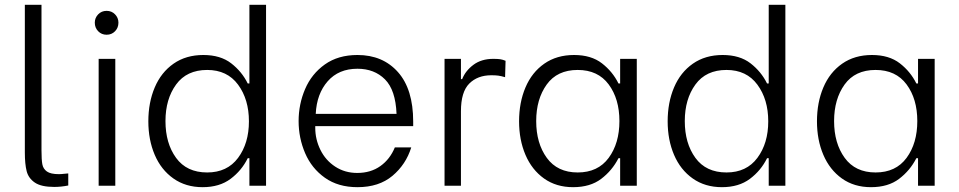

<svg xmlns="http://www.w3.org/2000/svg" viewBox="-20 -770 3977 796"><path d="M83 -138V-750H152V-147Q152 -108 155.5 -89Q159 -70 174.5 -59Q190 -48 224 -48Q234 -48 246 -49.5Q258 -51 263 -51V-1Q233 5 205 5Q151 5 124.5 -13Q98 -31 90.5 -60.5Q83 -90 83 -138Z M389 -526H458V0H389ZM373 -676Q373 -696 387 -710.5Q401 -725 422 -725Q443 -725 457 -710.5Q471 -696 471 -676Q471 -655 457 -640.5Q443 -626 422 -626Q401 -626 387 -640.5Q373 -655 373 -676Z M595 -267Q595 -345 621.5 -407.5Q648 -470 699.5 -506Q751 -542 823 -542Q894 -542 938.5 -507.5Q983 -473 1007 -424H1014V-750H1083V0H1014V-114H1007Q982 -63 936 -28.5Q890 6 820 6Q750 6 699 -30Q648 -66 621.5 -128Q595 -190 595 -267ZM1012 -267Q1012 -358 967 -419Q922 -480 839 -480Q754 -480 710 -419.5Q666 -359 666 -268Q666 -176 710 -115.5Q754 -55 839 -55Q922 -55 967 -115.5Q1012 -176 1012 -267Z M1218 -268Q1218 -338 1245 -401Q1272 -464 1327 -503Q1382 -542 1462 -542Q1567 -542 1630 -471Q1693 -400 1693 -266V-247H1287V-240Q1287 -192 1308.5 -148.5Q1330 -105 1370 -79Q1410 -53 1461 -53Q1517 -53 1557 -81.5Q1597 -110 1617 -159H1685Q1663 -88 1607 -41Q1551 6 1462 6Q1382 6 1327 -33Q1272 -72 1245 -135Q1218 -198 1218 -268ZM1624 -298Q1620 -397 1576 -441Q1532 -485 1462 -485Q1384 -485 1338.5 -433Q1293 -381 1289 -298Z M1823 -526H1891V-442H1896Q1910 -477 1943 -501.5Q1976 -526 2025 -526Q2043 -526 2053.5 -524.5Q2064 -523 2076 -518L2074 -450Q2057 -455 2045.5 -456.5Q2034 -458 2017 -458Q1960 -458 1925.5 -423.5Q1891 -389 1891 -309V0H1823Z M2132 -267Q2132 -345 2158.5 -407.5Q2185 -470 2236.5 -506Q2288 -542 2360 -542Q2431 -542 2475.5 -507.5Q2520 -473 2544 -424H2551V-526H2620V0H2551V-114H2544Q2518 -63 2472.5 -28.5Q2427 6 2356 6Q2286 6 2235.5 -30Q2185 -66 2158.5 -128Q2132 -190 2132 -267ZM2548 -268Q2548 -360 2503.5 -420Q2459 -480 2375 -480Q2290 -480 2246.5 -419.5Q2203 -359 2203 -268Q2203 -176 2247 -115.5Q2291 -55 2375 -55Q2459 -55 2503.5 -115.5Q2548 -176 2548 -268Z M2748 -267Q2748 -345 2774.5 -407.5Q2801 -470 2852.5 -506Q2904 -542 2976 -542Q3047 -542 3091.5 -507.5Q3136 -473 3160 -424H3167V-750H3236V0H3167V-114H3160Q3135 -63 3089 -28.5Q3043 6 2973 6Q2903 6 2852 -30Q2801 -66 2774.5 -128Q2748 -190 2748 -267ZM3165 -267Q3165 -358 3120 -419Q3075 -480 2992 -480Q2907 -480 2863 -419.5Q2819 -359 2819 -268Q2819 -176 2863 -115.5Q2907 -55 2992 -55Q3075 -55 3120 -115.5Q3165 -176 3165 -267Z M3367 -267Q3367 -345 3393.5 -407.5Q3420 -470 3471.5 -506Q3523 -542 3595 -542Q3666 -542 3710.5 -507.5Q3755 -473 3779 -424H3786V-526H3855V0H3786V-114H3779Q3753 -63 3707.5 -28.5Q3662 6 3591 6Q3521 6 3470.5 -30Q3420 -66 3393.5 -128Q3367 -190 3367 -267ZM3783 -268Q3783 -360 3738.5 -420Q3694 -480 3610 -480Q3525 -480 3481.5 -419.5Q3438 -359 3438 -268Q3438 -176 3482 -115.5Q3526 -55 3610 -55Q3694 -55 3738.5 -115.5Q3783 -176 3783 -268Z"/></svg>

Font: Be Vietnam Light
Style: Regular
Weight: 300
Designer: Gabriel Lam
Foundry: TypeRant
Version: Version 4.000